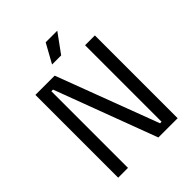

<svg xmlns="http://www.w3.org/2000/svg" viewBox="-242 -1013 1148 1148"><g transform="rotate(-45 332.0 -439.5)"><path d="M80 0V-700H243L487 -53H500V-700H583V0H420L177 -648H163V0ZM279 -758 346 -879H444L356 -758Z"/></g></svg>

Font: Space Grotesk
Style: Regular
Weight: 400
Designer: Florian Karsten
Foundry: Florian Karsten
Version: Version 2.000